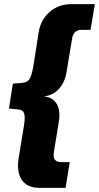

<svg xmlns="http://www.w3.org/2000/svg" viewBox="-20 -725 477 925"><path d="M168 180Q132 180 107.5 164Q83 148 73 117Q63 86 69 42L96 -123Q102 -163 96 -179.5Q90 -196 66 -198L23 -202L42 -322L88 -326Q112 -328 122 -344Q132 -360 140 -402L166 -567Q175 -629 218.5 -667Q262 -705 323 -705H437L416 -581H372Q353 -581 341.5 -570Q330 -559 327 -537L301 -380Q297 -350 282.5 -323Q268 -296 243.5 -279Q219 -262 185 -260L186 -261Q220 -259 238.5 -242.5Q257 -226 263 -199.5Q269 -173 264 -143L239 12Q236 34 245 45Q254 56 273 56H316L296 180Z"/></svg>

Font: Nunito Sans 10pt Condensed Black
Style: Italic
Weight: 900
Width: 3
Italic angle: -9°
Designer: Vernon Adams
Foundry: Vernon Adams
Version: Version 3.101;gftools[0.9.27]